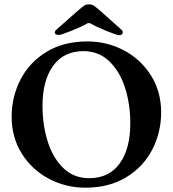

<svg xmlns="http://www.w3.org/2000/svg" viewBox="-20 -856 801 890"><path d="M34 -315Q34 -407 75 -487Q116 -567 195.5 -615.5Q275 -664 385 -664Q476 -664 554.5 -622.5Q633 -581 680 -506Q727 -431 727 -335Q727 -243 686 -163Q645 -83 565.5 -34.5Q486 14 376 14Q285 14 206.5 -27.5Q128 -69 81 -144Q34 -219 34 -315ZM584 -284Q584 -373 559.5 -449.5Q535 -526 486 -572.5Q437 -619 367 -619Q275 -619 226 -550.5Q177 -482 177 -366Q177 -277 201 -200.5Q225 -124 273.5 -77Q322 -30 393 -30Q486 -30 535 -98.5Q584 -167 584 -284ZM234 -705Q234 -713 243 -720L345 -810Q364 -826 372 -831Q380 -836 392 -836Q405 -836 413 -831Q421 -826 440 -810L541 -720Q549 -715 549 -705Q549 -700 544.5 -696.5Q540 -693 533 -693Q522 -693 475 -712Q428 -731 404 -745Q399 -749 392 -749Q385 -749 380 -745Q358 -732 310.5 -713Q263 -694 252 -694Q244 -694 239 -697Q234 -700 234 -705Z"/></svg>

Font: EB Garamond SemiBold
Style: Regular
Weight: 600
Designer: Georg Duffner and Octavio Pardo
Foundry: Georg Duffner
Version: Version 1.000